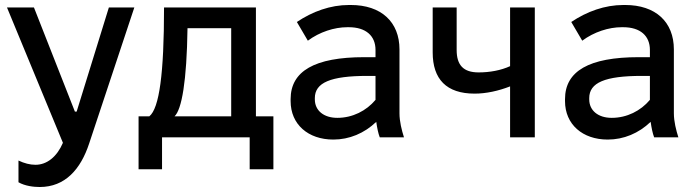

<svg xmlns="http://www.w3.org/2000/svg" viewBox="-20 -550 2794 769"><path d="M139 199C241 199 303 128 337 25L518 -520H416L287 -103H280L116 -520H8L232 22C208 78 168 110 122 110C100 110 77 104 54 93V180C80 195 115 199 139 199Z M535 128H629V0H980V128H1075V-84H1005V-520H637C637 -255 618 -116 578 -84H535ZM679 -84C708 -111 728 -225 731 -437H906V-84Z M1315 9C1379 9 1439 -16 1487 -62C1490 -40 1495 -15 1501 0H1598C1589 -28 1580 -64 1580 -96V-352C1580 -462 1507 -530 1385 -530H1378C1303 -530 1232 -504 1169 -462L1213 -387C1260 -422 1319 -441 1371 -441H1377C1446 -441 1484 -406 1484 -350V-321H1439C1240 -321 1144 -265 1144 -153V-145C1144 -52 1214 9 1315 9ZM1331 -78C1277 -78 1241 -107 1241 -152V-157C1241 -219 1304 -246 1452 -246H1484V-150C1447 -106 1392 -78 1331 -78Z M2023 0H2122V-520H2023V-285C1986 -268 1941 -260 1897 -260C1836 -260 1809 -289 1809 -350V-520H1713V-340C1713 -233 1768 -175 1881 -175C1927 -175 1977 -186 2023 -204Z M2414 9C2478 9 2538 -16 2586 -62C2589 -40 2594 -15 2600 0H2697C2688 -28 2679 -64 2679 -96V-352C2679 -462 2606 -530 2484 -530H2477C2402 -530 2331 -504 2268 -462L2312 -387C2359 -422 2418 -441 2470 -441H2476C2545 -441 2583 -406 2583 -350V-321H2538C2339 -321 2243 -265 2243 -153V-145C2243 -52 2313 9 2414 9ZM2430 -78C2376 -78 2340 -107 2340 -152V-157C2340 -219 2403 -246 2551 -246H2583V-150C2546 -106 2491 -78 2430 -78Z"/></svg>

Font: Fixel Text Medium
Style: Regular
Weight: 500
Width: 4
Designer: AlfaBravo + MacPaw
Foundry: Kyrylo Tkachov, Marchela Mozhyna, Serhii Makarenko, Maria Weinstein, Zakhar Kryvoshyya
Version: Version 1.211